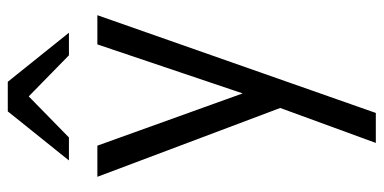

<svg xmlns="http://www.w3.org/2000/svg" viewBox="-266 -514 985 493"><g transform="rotate(-90 226.5 -267.5)"><path d="M106 205 204 -63 217 -89 359 -510H434L183 205ZM211 0 19 -510H99L259 -65ZM61 -583 187 -740H263L389 -583H331L191 -720H260L120 -583Z"/></g></svg>

Font: Instrument Sans SemiCondensed
Style: Regular
Weight: 400
Width: 4
Designer: Rodrigo Fuenzalida
Foundry: fragTYPE
Version: Version 1.000;gftools[0.9.28]